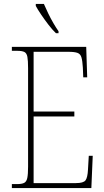

<svg xmlns="http://www.w3.org/2000/svg" viewBox="-20 -951 525 971"><path d="M263 -783Q245 -800 225 -826Q205 -852 187.5 -878Q170 -904 161 -921V-931H202Q211 -910 223.5 -884Q236 -858 250 -834Q264 -810 276 -793V-783ZM40 0V-20H66Q90 -20 102 -26Q114 -32 118 -51Q122 -70 122 -108V-606Q122 -645 118.5 -663.5Q115 -682 103.5 -688Q92 -694 67 -694H40V-714H416L421 -560H401L399 -609Q397 -643 392 -660.5Q387 -678 372 -683.5Q357 -689 326 -689H150V-387H356V-362H150V-25H364Q402 -25 412.5 -39Q423 -53 425 -94L429 -163H449L442 0Z"/></svg>

Font: Noto Serif Condensed Thin
Style: Regular
Weight: 100
Width: 3
Designer: Monotype Design Team
Foundry: Monotype Imaging Inc.
Version: Version 2.013; ttfautohint (v1.8.4.7-5d5b)